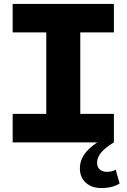

<svg xmlns="http://www.w3.org/2000/svg" viewBox="-20 -720 640 971"><path d="M44 0V-144H214V-556H44V-700H556V-556H386V-144H556V0Q513 26 492 51Q471 76 471 103Q471 125 484.5 137Q498 149 520 149Q534 149 546 146Q558 143 565 138L585 208Q549 231 492 231Q443 231 413.5 203.5Q384 176 384 132Q384 94 405 62.5Q426 31 472 0Z"/></svg>

Font: Red Hat Mono VF Light
Style: Regular
Weight: 300
Monospace: yes
Designer: Pentagram, MCKL
Foundry: Pentagram, MCKL
Version: Version 1.023